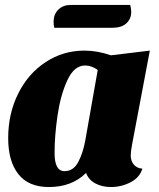

<svg xmlns="http://www.w3.org/2000/svg" viewBox="-20 -734 639 774"><path d="M507 -107Q507 -86 519 -71Q531 -56 554 -54Q543 -18 506 1Q469 20 427 20Q392 20 364.5 5.5Q337 -9 327 -37Q270 20 177 20Q95 20 54 -32Q13 -84 13 -177Q13 -276 53.5 -357Q94 -438 164.5 -484Q235 -530 320 -530Q373 -530 427 -511L584 -530L512 -149Q507 -122 507 -107ZM323 -470Q279 -470 251.5 -410.5Q224 -351 212 -269Q200 -187 200 -117Q200 -44 240 -44Q276 -44 295.5 -81Q315 -118 324 -169L374 -452Q349 -470 323 -470ZM509 -686Q509 -658 489.5 -640Q470 -622 433 -622H199Q196 -631 196 -649Q197 -678 216 -696Q235 -714 264 -714H505Q509 -698 509 -686Z"/></svg>

Font: Sansita ExtraBold Italic
Style: Regular
Weight: 800
Italic angle: -11°
Designer: Pablo Cosgaya
Foundry: Omnibus-Type
Version: Version 1.006